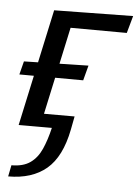

<svg xmlns="http://www.w3.org/2000/svg" viewBox="-47 -454 489 674"><g transform="rotate(5 197.5 -116.5)"><path d="M28 0 117 -412H192L103 0ZM7 183 15 143Q56 143 81 125.5Q106 108 120.5 75.5Q135 43 145 0H67L77 -47H221L212 0Q193 97 142 140Q91 183 7 183ZM240 -176 15 -177 27 -224 254 -229ZM378 -355 144 -356 118 -412 395 -416Z"/></g></svg>

Font: Ysabeau Office Medium
Style: Italic
Weight: 500
Italic angle: -12°
Designer: Christian Thalmann (Catharsis Fonts)
Version: Version 2.001;gftools[0.9.30]; featfreeze: tnum,lnum,ss02